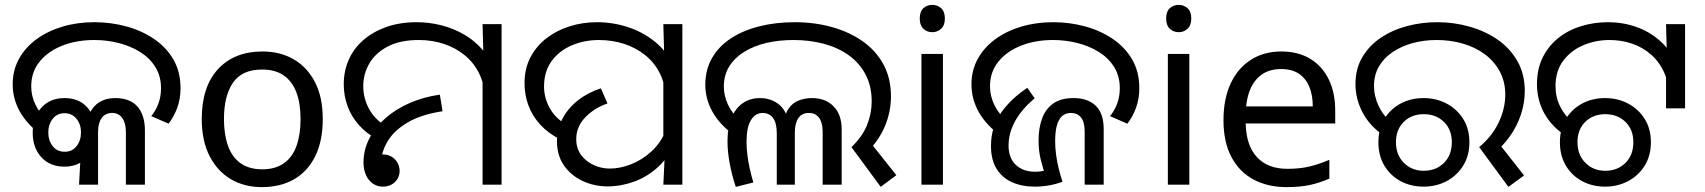

<svg xmlns="http://www.w3.org/2000/svg" viewBox="-20 -757 6989 787"><path d="M152 -201Q91 -247 61.5 -299.5Q32 -352 32 -411Q32 -469 58 -516Q84 -563 130 -596.5Q176 -630 236.5 -648Q297 -666 367 -666Q434 -666 497 -649Q560 -632 610.5 -598Q661 -564 690.5 -513.5Q720 -463 720 -395Q720 -353 707 -316.5Q694 -280 671 -250L600 -281Q619 -304 629.5 -333Q640 -362 640 -395Q640 -445 617 -482Q594 -519 555 -543.5Q516 -568 467 -580.5Q418 -593 367 -593Q294 -593 235.5 -570Q177 -547 142.5 -504.5Q108 -462 108 -403Q108 -363 126 -326.5Q144 -290 178 -258L152 -201ZM244 -74Q184 -74 149 -113Q114 -152 114 -213Q114 -276 149.5 -315.5Q185 -355 245 -355Q304 -355 338.5 -316Q373 -277 373 -215Q373 -153 338 -113.5Q303 -74 244 -74ZM245 -135Q276 -135 294 -158Q312 -181 312 -215Q312 -247 293.5 -270Q275 -293 245 -293Q214 -293 196 -270Q178 -247 178 -214Q178 -181 196 -158Q214 -135 245 -135ZM312 -148 335 -222Q335 -264 348.5 -293.5Q362 -323 388.5 -339Q415 -355 452 -355Q483 -355 506 -346Q529 -337 544 -319.5Q559 -302 566.5 -277.5Q574 -253 574 -222V0H496V-216Q496 -253 481 -273.5Q466 -294 440 -294Q412 -294 397 -273.5Q382 -253 382 -216V0H304Z M1303 -269Q1303 -180 1272.5 -117.5Q1242 -55 1186 -22.5Q1130 10 1053 10Q982 10 926.5 -22.5Q871 -55 839 -117.5Q807 -180 807 -269Q807 -402 874 -474Q941 -546 1056 -546Q1129 -546 1184.5 -513.5Q1240 -481 1271.5 -419.5Q1303 -358 1303 -269ZM898 -269Q898 -206 914.5 -159.5Q931 -113 966 -88Q1001 -63 1055 -63Q1109 -63 1144 -88Q1179 -113 1195.5 -159.5Q1212 -206 1212 -269Q1212 -333 1195 -378Q1178 -423 1143.5 -447.5Q1109 -472 1054 -472Q972 -472 935 -418Q898 -364 898 -269Z M1527 -186Q1483 -209 1452 -243.5Q1421 -278 1405 -321Q1389 -364 1389 -412Q1389 -465 1409 -511Q1429 -557 1468 -591.5Q1507 -626 1562.5 -646Q1618 -666 1688 -666Q1739 -666 1788.5 -653.5Q1838 -641 1881.5 -616Q1925 -591 1958.5 -552.5Q1992 -514 2011 -463Q2030 -412 2030 -347L1968 -344Q1968 -404 1946.5 -450.5Q1925 -497 1887.5 -528.5Q1850 -560 1801 -576.5Q1752 -593 1697 -593Q1620 -593 1569.5 -566.5Q1519 -540 1494 -497Q1469 -454 1469 -404Q1469 -355 1492 -312Q1515 -269 1558 -243L1527 -186ZM1958 -471 1962 -511 1958 -658H2036V0H1958ZM1549 8Q1527 8 1509 -4Q1491 -16 1480.5 -38.5Q1470 -61 1470 -91Q1470 -143 1494 -189.5Q1518 -236 1561 -273.5Q1604 -311 1661 -335.5Q1718 -360 1783 -369L1794 -301Q1707 -288 1651 -255Q1595 -222 1568.5 -177.5Q1542 -133 1542 -84Q1542 -70 1548.5 -56Q1555 -42 1563 -30L1484 -64Q1484 -93 1502.5 -108.5Q1521 -124 1548 -124Q1570 -124 1585.5 -114.5Q1601 -105 1609.5 -89.5Q1618 -74 1618 -57Q1618 -29 1598.5 -10.5Q1579 8 1549 8Z M2277 -185Q2228 -210 2195.5 -245Q2163 -280 2146.5 -323.5Q2130 -367 2130 -416Q2130 -476 2154.5 -522.5Q2179 -569 2221 -601Q2263 -633 2316 -649.5Q2369 -666 2427 -666Q2492 -666 2553.5 -646Q2615 -626 2664 -586.5Q2713 -547 2742 -487Q2771 -427 2771 -347L2709 -344Q2709 -405 2687 -451.5Q2665 -498 2626.5 -529.5Q2588 -561 2538.5 -577Q2489 -593 2435 -593Q2375 -593 2323.5 -571Q2272 -549 2241 -506.5Q2210 -464 2210 -402Q2210 -356 2233.5 -313.5Q2257 -271 2306 -243L2277 -185ZM2471 7Q2415 7 2367.5 -15.5Q2320 -38 2291.5 -79Q2263 -120 2263 -178Q2263 -227 2285 -269.5Q2307 -312 2347.5 -344.5Q2388 -377 2443 -395L2470 -333Q2415 -314 2378.5 -275.5Q2342 -237 2342 -187Q2342 -148 2362.5 -121Q2383 -94 2414.5 -80Q2446 -66 2479 -66Q2522 -66 2567.5 -84Q2613 -102 2651 -137Q2689 -172 2710 -224L2748 -180Q2724 -116 2679.5 -74.5Q2635 -33 2580.5 -13Q2526 7 2471 7ZM2704 -106 2699 -144V-471L2703 -511L2699 -658H2777V0H2699Z M3470 -154Q3515 -197 3534 -244.5Q3553 -292 3553 -341Q3553 -404 3528 -451.5Q3503 -499 3459 -530.5Q3415 -562 3357 -577.5Q3299 -593 3233 -593Q3173 -593 3121.5 -581Q3070 -569 3030.5 -544.5Q2991 -520 2969 -484.5Q2947 -449 2947 -402Q2947 -365 2963.5 -329Q2980 -293 3017 -258L2991 -201Q2928 -248 2899.5 -300.5Q2871 -353 2871 -409Q2871 -471 2898.5 -519Q2926 -567 2975.5 -599.5Q3025 -632 3092 -649Q3159 -666 3238 -666Q3319 -666 3390.5 -646Q3462 -626 3516.5 -587.5Q3571 -549 3601.5 -492.5Q3632 -436 3632 -362Q3632 -298 3606.5 -238Q3581 -178 3525 -123L3539 -184L3654 -39L3590 9ZM2996 9Q2981 -35 2971.5 -84.5Q2962 -134 2962 -179Q2962 -235 2978.5 -274.5Q2995 -314 3025 -334.5Q3055 -355 3095 -355Q3142 -355 3175 -327Q3208 -299 3213 -243H3191Q3195 -286 3211.5 -310.5Q3228 -335 3253.5 -345Q3279 -355 3308 -355Q3364 -355 3397 -321Q3430 -287 3430 -227V0H3352V-220Q3352 -227 3350.5 -239Q3349 -251 3343.5 -263.5Q3338 -276 3326.5 -285Q3315 -294 3295 -294Q3267 -294 3252.5 -273Q3238 -252 3238 -214V0H3164V-210Q3164 -253 3148.5 -273.5Q3133 -294 3106 -294Q3076 -294 3058 -264.5Q3040 -235 3040 -175Q3040 -150 3043.5 -121.5Q3047 -93 3053.5 -64.5Q3060 -36 3068 -9L2996 9Z M3845 -536V0H3757V-536ZM3802 -737Q3822 -737 3837.5 -723.5Q3853 -710 3853 -681Q3853 -653 3837.5 -639Q3822 -625 3802 -625Q3780 -625 3765 -639Q3750 -653 3750 -681Q3750 -710 3765 -723.5Q3780 -737 3802 -737Z M4222 8Q4169 8 4128.5 -10Q4088 -28 4065 -65Q4042 -102 4042 -159Q4042 -235 4082 -293Q4122 -351 4191 -397L4221 -354Q4186 -325 4162 -293Q4138 -261 4126 -228Q4114 -195 4114 -161Q4114 -109 4144 -81Q4174 -53 4224 -53Q4241 -53 4258 -56.5Q4275 -60 4291 -69L4269 -25Q4255 -66 4246 -102.5Q4237 -139 4237 -181Q4237 -232 4251.5 -271.5Q4266 -311 4297.5 -333Q4329 -355 4380 -355Q4439 -355 4471.5 -323.5Q4504 -292 4504 -228V0H4426V-218Q4426 -257 4411 -275.5Q4396 -294 4370 -294Q4337 -294 4321 -265Q4305 -236 4305 -180Q4305 -151 4309 -121.5Q4313 -92 4320 -64.5Q4327 -37 4335 -12Q4308 -2 4279.5 3Q4251 8 4222 8ZM4086 -197Q4022 -244 3992 -297.5Q3962 -351 3962 -411Q3962 -469 3988 -516Q4014 -563 4060 -596.5Q4106 -630 4166.5 -648Q4227 -666 4297 -666Q4364 -666 4427 -649Q4490 -632 4540.5 -598Q4591 -564 4620.5 -513.5Q4650 -463 4650 -395Q4650 -353 4637 -316.5Q4624 -280 4601 -250L4530 -281Q4549 -304 4559.5 -333Q4570 -362 4570 -395Q4570 -445 4547 -482Q4524 -519 4485 -543.5Q4446 -568 4397 -580.5Q4348 -593 4297 -593Q4224 -593 4165.5 -570Q4107 -547 4072.5 -504.5Q4038 -462 4038 -403Q4038 -362 4057 -324.5Q4076 -287 4113 -254L4086 -197Z M4855 -536V0H4767V-536ZM4812 -737Q4832 -737 4847.5 -723.5Q4863 -710 4863 -681Q4863 -653 4847.5 -639Q4832 -625 4812 -625Q4790 -625 4775 -639Q4760 -653 4760 -681Q4760 -710 4775 -723.5Q4790 -737 4812 -737Z M5232 -546Q5301 -546 5350.5 -516Q5400 -486 5426.5 -431.5Q5453 -377 5453 -304V-251H5086Q5088 -160 5132.5 -112.5Q5177 -65 5257 -65Q5308 -65 5347.5 -74.5Q5387 -84 5429 -102V-25Q5388 -7 5348 1.5Q5308 10 5253 10Q5177 10 5118.5 -21Q5060 -52 5027.5 -113.5Q4995 -175 4995 -264Q4995 -352 5024.5 -415Q5054 -478 5107.5 -512Q5161 -546 5232 -546ZM5231 -474Q5168 -474 5131.5 -433.5Q5095 -393 5088 -321H5361Q5361 -367 5347 -401Q5333 -435 5304.5 -454.5Q5276 -474 5231 -474Z M6043 -154Q6096 -198 6123 -255Q6150 -312 6150 -369Q6150 -423 6127 -465Q6104 -507 6065 -535.5Q6026 -564 5975.5 -578.5Q5925 -593 5869 -593Q5817 -593 5771 -580.5Q5725 -568 5689 -544Q5653 -520 5632.5 -485Q5612 -450 5612 -405Q5612 -362 5631.5 -321.5Q5651 -281 5685 -254L5657 -198Q5596 -238 5566 -294.5Q5536 -351 5536 -412Q5536 -475 5564 -522.5Q5592 -570 5639.5 -602Q5687 -634 5747 -650Q5807 -666 5871 -666Q5939 -666 6003 -648Q6067 -630 6118 -595Q6169 -560 6199.5 -507Q6230 -454 6230 -384Q6230 -335 6214 -287Q6198 -239 6168 -197Q6138 -155 6096 -123L6112 -184L6227 -38L6163 9ZM5815 8Q5763 8 5721 -14.5Q5679 -37 5654.5 -78Q5630 -119 5630 -174Q5630 -229 5654.5 -269.5Q5679 -310 5721 -332.5Q5763 -355 5815 -355Q5867 -355 5909.5 -332.5Q5952 -310 5977.5 -269.5Q6003 -229 6003 -174Q6003 -119 5977.5 -78Q5952 -37 5909.5 -14.5Q5867 8 5815 8ZM5816 -57Q5866 -57 5898.5 -89Q5931 -121 5931 -174Q5931 -226 5898.5 -257.5Q5866 -289 5816 -289Q5766 -289 5734 -257.5Q5702 -226 5702 -174Q5702 -122 5734.5 -89.5Q5767 -57 5816 -57Z M6401 -198Q6340 -238 6310 -292.5Q6280 -347 6280 -412Q6280 -475 6304 -522.5Q6328 -570 6368.5 -602Q6409 -634 6461.5 -650Q6514 -666 6571 -666Q6632 -666 6687.5 -646.5Q6743 -627 6786.5 -587.5Q6830 -548 6855 -488.5Q6880 -429 6880 -348H6823Q6823 -410 6803 -456Q6783 -502 6748.5 -532.5Q6714 -563 6670 -578Q6626 -593 6578 -593Q6520 -593 6469.5 -571.5Q6419 -550 6387.5 -508Q6356 -466 6356 -404Q6356 -358 6375.5 -319.5Q6395 -281 6429 -254L6401 -198ZM6809 -475 6813 -513 6809 -658H6887V-313H6809ZM6559 8Q6507 8 6465 -14.5Q6423 -37 6398.5 -78Q6374 -119 6374 -174Q6374 -229 6398.5 -269.5Q6423 -310 6465 -332.5Q6507 -355 6559 -355Q6611 -355 6653.5 -332.5Q6696 -310 6721.5 -269.5Q6747 -229 6747 -174Q6747 -119 6721.5 -78Q6696 -37 6653.5 -14.5Q6611 8 6559 8ZM6560 -57Q6610 -57 6642.5 -89Q6675 -121 6675 -174Q6675 -226 6642.5 -257.5Q6610 -289 6560 -289Q6510 -289 6478 -257.5Q6446 -226 6446 -174Q6446 -122 6478.5 -89.5Q6511 -57 6560 -57Z"/></svg>

Font: oriya15
Style: Book
Weight: 400
Designer: Jelle Bosma - Monotype Design Team
Foundry: Monotype Imaging Inc.
Version: Version 2.003